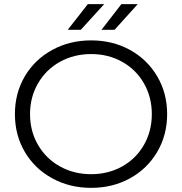

<svg xmlns="http://www.w3.org/2000/svg" viewBox="-20 -901 879 927"><path d="M420 6Q316 6 231.5 -40.5Q147 -87 99.5 -168Q52 -249 52 -350Q52 -451 99.5 -532Q147 -613 231.5 -659.5Q316 -706 420 -706Q524 -706 607.5 -660Q691 -614 739 -532.5Q787 -451 787 -350Q787 -249 739 -167.5Q691 -86 607.5 -40Q524 6 420 6ZM420 -60Q503 -60 570 -97.5Q637 -135 675 -201.5Q713 -268 713 -350Q713 -432 675 -498.5Q637 -565 570 -602.5Q503 -640 420 -640Q337 -640 269.5 -602.5Q202 -565 163.5 -498.5Q125 -432 125 -350Q125 -268 163.5 -201.5Q202 -135 269.5 -97.5Q337 -60 420 -60ZM404 -881H483L370 -757H307ZM566 -881H645L533 -757H470Z"/></svg>

Font: APTA Sans Regular
Style: Regular
Weight: 400
Version: Version 7.200